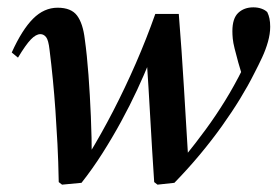

<svg xmlns="http://www.w3.org/2000/svg" viewBox="-20 -497 764 523"><path d="M140 -1Q139 -57 136.5 -105Q134 -153 131 -196Q128 -239 124 -280Q120 -321 115 -361Q112 -388 105.5 -396Q99 -404 90 -404Q78 -404 64 -389.5Q50 -375 29 -340L12 -354Q40 -416 70 -446Q100 -476 137 -476Q174 -476 190 -454.5Q206 -433 211 -390Q217 -347 221 -293Q225 -239 227.5 -180Q230 -121 230 -63L215 -64L220 -73Q256 -132 288.5 -195Q321 -258 350 -324.5Q379 -391 403 -459H467Q471 -409 474.5 -359Q478 -309 481 -259Q484 -209 487 -159Q490 -109 493 -60L477 -62L483 -70Q513 -107 540.5 -144.5Q568 -182 593 -222.5Q618 -263 641 -309Q646 -318 650 -328Q654 -338 658 -348L645 -273L629 -327Q623 -349 619 -365Q615 -381 614 -392Q613 -403 613 -412Q613 -447 629 -462Q645 -477 670 -477Q682 -477 692 -473.5Q702 -470 708 -464Q712 -456 714 -446.5Q716 -437 716 -424Q716 -405 710 -383.5Q704 -362 694 -340.5Q684 -319 672 -296Q656 -264 634 -228Q612 -192 584.5 -153.5Q557 -115 524.5 -76Q492 -37 455 1L409 6L400 -1Q397 -44 394.5 -87Q392 -130 389.5 -173Q387 -216 384.5 -258.5Q382 -301 379 -344L394 -347L388 -331Q373 -294 353.5 -252Q334 -210 310 -166Q286 -122 259 -79.5Q232 -37 202 1L149 6Z"/></svg>

Font: Source Serif 4 48pt SemiBold
Style: Italic
Weight: 600
Italic angle: -12°
Designer: Frank Grießhammer
Foundry: Adobe Systems Incorporated
Version: Version 4.004;hotconv 1.0.116;makeotfexe 2.5.65601